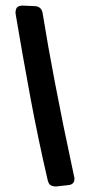

<svg xmlns="http://www.w3.org/2000/svg" viewBox="-20 -589 334 694"><path d="M133.8 -543Q143.6 -482.4 154.5 -420.7Q165.5 -358.9 179 -288.3Q192.4 -217.8 209.2 -135Q226.1 -52.2 248 49.8Q249 52.2 249 54.4Q249 56.6 249 58.1Q249 67.9 243.4 73.5Q237.8 79.1 227.1 80.1L183.1 85Q170.9 85 163.6 80.8Q156.2 76.7 152.8 64Q117.7 -86.9 89.6 -238Q61.5 -389.2 36.1 -541Q36.1 -555.2 41 -561.5Q45.9 -567.9 60.1 -568.8L106 -566.9Q129.4 -565.4 133.8 -543Z"/></svg>

Font: Gochi Hand
Style: Regular
Weight: 400
Designer: Juan Pablo del Peral
Foundry: Juan Pablo del Peral
Version: Version 1.001